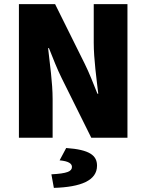

<svg xmlns="http://www.w3.org/2000/svg" viewBox="-20 -670 712 934"><path d="M72 0H236V-188C236 -268 222 -362 214 -436H218C238 -386 258 -334 280 -290L424 0H600V-650H436V-462C436 -382 450 -284 458 -214H454C434 -264 414 -316 392 -360L248 -650H72ZM242 244C374 240 452 208 452 136C452 86 416 58 302 50L270 110C314 114 330 126 330 142C330 164 306 174 230 178Z"/></svg>

Font: Source Sans Pro Black
Style: Regular
Weight: 900
Designer: Paul D. Hunt
Foundry: Adobe Systems Incorporated
Version: Version 3.006;hotconv 1.0.111;makeotfexe 2.5.65597